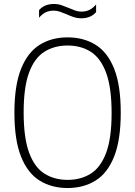

<svg xmlns="http://www.w3.org/2000/svg" viewBox="-20 -937 680 966"><path d="M320 9Q239.5 9 179.2 -28.5Q119 -66 85.8 -149.2Q52.5 -232.5 52.5 -370Q52.5 -507.5 86 -590.8Q119.5 -674 179.5 -711.5Q239.5 -749 320 -749Q401 -749 461.2 -711.5Q521.5 -674 554.5 -590.8Q587.5 -507.5 587.5 -370Q587.5 -232.5 554.2 -149.2Q521 -66 460.8 -28.5Q400.5 9 320 9ZM320 -32Q386.5 -32 436.2 -63Q486 -94 513.8 -167.5Q541.5 -241 541.5 -368Q541.5 -497 513.8 -571.2Q486 -645.5 436.2 -676.8Q386.5 -708 320 -708Q254 -708 204 -677Q154 -646 126.5 -572.5Q99 -499 99 -372Q99 -243 126.5 -168.8Q154 -94.5 204 -63.2Q254 -32 320 -32ZM389 -845Q368 -845 349.2 -851.5Q330.5 -858 313 -866Q297 -872.5 281.8 -878Q266.5 -883.5 250.5 -883.5Q227 -883.5 209.5 -874.8Q192 -866 176.5 -848V-886Q203.5 -917 251 -917Q272 -917 290.8 -910.5Q309.5 -904 327 -896.5Q343 -889.5 358.2 -884Q373.5 -878.5 389.5 -878.5Q413 -878.5 430.5 -887.5Q448 -896.5 463.5 -914.5V-876Q436.5 -845 389 -845Z"/></svg>

Font: Encode Sans Semi Condensed ExtraLight
Style: Regular
Weight: 200
Width: 4
Designer: Multiple Designers
Foundry: Impallari Type
Version: Version 3.000; ttfautohint (v1.8.3) -l 8 -r 50 -G 200 -x 14 